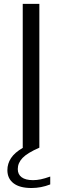

<svg xmlns="http://www.w3.org/2000/svg" viewBox="-20 -760 320 988"><path d="M238.5 148.5V189Q191.5 207.5 142 207.5Q81.5 207.5 49.8 183.2Q18 159 18 115.5Q18 82 36.8 53.5Q55.5 25 98.5 0H97V-740H182.5V0Q120.5 27 96 52.8Q71.5 78.5 71.5 110Q71.5 137.5 91.5 152.2Q111.5 167 150 167Q169.5 167 189.8 162.8Q210 158.5 238.5 148.5Z"/></svg>

Font: Encode Sans Expanded
Style: Regular
Weight: 400
Width: 7
Designer: Multiple Designers
Foundry: Impallari Type
Version: Version 2.000